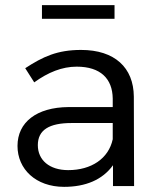

<svg xmlns="http://www.w3.org/2000/svg" viewBox="-20 -723 618 746"><path d="M425 -703H143V-650H425ZM501 0 500 -348C499 -460 426 -529 295 -529C203 -529 147 -503 78 -458L113 -403C167 -442 221 -464 278 -464C371 -464 417 -417 418 -340V-307H246C122 -306 48 -248 48 -156C48 -66 119 3 229 3C312 3 378 -24 419 -81V0ZM245 -62C172 -62 127 -101 127 -159C127 -218 171 -245 258 -245H418V-182C402 -107 335 -62 245 -62Z"/></svg>

Font: Juman Normal
Style: Regular
Weight: 300
Designer: Bandar Raffah (Arabic) Julieta Ulanovsky (Latin)
Foundry: Caramella
Version: Version 5.022;PS 005.022;hotconv 1.0.88;makeotf.lib2.5.64775